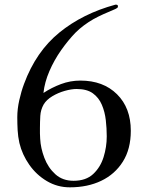

<svg xmlns="http://www.w3.org/2000/svg" viewBox="-20 -801 630 822"><path d="M437 -217Q437 -251 433 -286.5Q429 -322 416 -352.5Q403 -383 377.5 -401.5Q352 -420 308 -420Q286 -420 257.5 -412Q229 -404 204 -389Q179 -374 167 -354Q154 -331 152.5 -304.5Q151 -278 151 -252Q151 -241 151 -229.5Q151 -218 152 -207Q154 -167 170 -125Q186 -83 217 -55Q248 -27 295 -27Q348 -27 379 -56Q410 -85 423.5 -128.5Q437 -172 437 -217ZM540 -241Q540 -163 506 -109Q472 -55 413.5 -27Q355 1 279 1Q226 1 181 -25.5Q136 -52 105.5 -95.5Q75 -139 63 -189Q57 -216 55.5 -243.5Q54 -271 54 -299Q54 -334 62.5 -372Q71 -410 83 -442Q134 -580 234 -661.5Q334 -743 474 -781Q475 -781 475.5 -781Q476 -781 477 -781Q485 -781 485 -774Q485 -768 481 -767Q478 -764 474 -762.5Q470 -761 466 -759Q444 -750 422 -740Q400 -730 380 -719Q359 -707 339.5 -692.5Q320 -678 303 -661Q272 -629 242 -586.5Q212 -544 191.5 -496.5Q171 -449 166 -403Q201 -426 241 -441Q281 -456 324 -456Q422 -456 481 -397.5Q540 -339 540 -241Z"/></svg>

Font: Kaisei Tokumin
Style: Regular
Weight: 400
Designer: Font-Kai, 金井和夫
Foundry: KAZUO KANAI
Version: Version 5.003